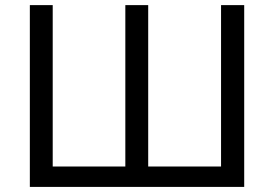

<svg xmlns="http://www.w3.org/2000/svg" viewBox="-20 -734 1077 754"><path d="M939 0H97.2V-713.9H187V-80.1H472.2V-713.9H562V-80.1H848.1V-713.9H939Z"/></svg>

Font: NotoSans
Style: Regular
Weight: 400
Designer: Monotype Design team
Foundry: Monotype Imaging Inc.
Version: Version 1.04; ttfautohint (v1.4.1)